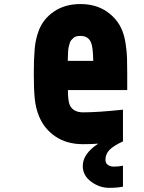

<svg xmlns="http://www.w3.org/2000/svg" viewBox="-20 -697 707 942"><path d="M375 -520.8Q363.9 -520.8 354.8 -518.6Q345.7 -516.3 339.5 -510.1Q333.3 -503.9 328.8 -499Q324.2 -494.1 321.3 -482.7Q318.4 -471.4 316.7 -464.8Q315.1 -458.3 314.1 -443Q313.2 -427.7 313.2 -421.5Q313.2 -415.4 312.5 -398.4H437.5Q436.2 -465.5 427.1 -487Q414.1 -520.8 375 -520.8ZM375 -677.1Q450.5 -677.1 503.9 -640.3Q557.3 -603.5 580.1 -546.2Q591.1 -518.2 596.7 -480.5Q602.2 -442.7 603.2 -413.7Q604.2 -384.8 604.2 -333.3V-255.2H313.2Q313.2 -201.8 322.9 -180.3Q339.8 -145.8 388 -145.8Q459 -145.8 583.3 -158.9V-3.3Q537.8 17.6 517.6 38.1Q497.4 58.6 497.4 86.6Q497.4 103.5 509.4 112Q521.5 120.4 537.1 120.4Q563.2 120.4 583.3 115.9V218.8Q556.6 224.6 515.6 224.6Q468.1 224.6 427.1 194.3Q386.1 164.1 386.1 117.2Q386.1 57.3 462.2 7.8Q429 10.4 388 10.4Q307.3 10.4 252 -27.3Q196.6 -65.1 171.9 -125.7Q154.9 -166.7 150.4 -213.5Q145.8 -260.4 145.8 -333.3Q145.8 -408.2 150.1 -456.7Q154.3 -505.2 169.9 -546.2Q191.4 -604.2 245.1 -640.6Q298.8 -677.1 375 -677.1Z"/></svg>

Font: Monoid
Style: Bold
Weight: 700
Width: 4
Designer: Andreas Larsen (@larsenwork)
Version: Version 0.61